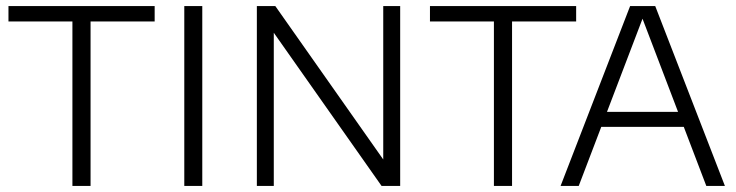

<svg xmlns="http://www.w3.org/2000/svg" viewBox="-20 -615 2434 635"><path d="M219.5 0V-544H8V-595H491.5V-544H279.5V0Z M589.5 0V-595H649V0Z M829.5 0V-595H890.5L1262 -67H1247.5V-595H1303.5V0H1242L870.5 -528H885.5V0Z M1613.5 0V-544H1402V-595H1885.5V-544H1673.5V0Z M1834 0 2064 -595H2147L2377.5 0H2316L2099.5 -567.5H2110.5L1894 0ZM1949 -195.5 1963.5 -245H2247L2261 -195.5Z"/></svg>

Font: Encode Sans SC Condensed Thin Light
Style: Regular
Weight: 300
Version: Version 3.002